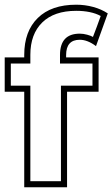

<svg xmlns="http://www.w3.org/2000/svg" viewBox="-25 -783 478 816"><path d="M230 -549Q230 -640 314 -640Q329 -640 345.5 -635.5Q362 -631 370 -626Q379 -650 386.5 -669.5Q394 -689 403 -715Q383 -726 356.5 -731.5Q330 -737 299 -737Q205 -737 154.5 -687.5Q104 -638 104 -550V-513H21V-419H104V-13H234V-419H368V-513H230ZM256 -539H394V-393H260V13H78V-393H-5V-539H78V-550Q78 -650 135.5 -706.5Q193 -763 299 -763Q336 -763 371 -753.5Q406 -744 433 -726L383 -587Q347 -614 314 -614Q256 -614 256 -549Z"/></svg>

Font: CMG Sans Outline
Style: Outline
Weight: 700
Designer: Julieta Ulanovsky
Foundry: Julieta Ulanovsky
Version: Version 7.200